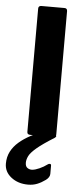

<svg xmlns="http://www.w3.org/2000/svg" viewBox="-99 -706 431 999"><g transform="rotate(5 117.0 -207.0)"><path d="M211 -14Q211 0 196 0H76Q60 0 60 -14V-658Q60 -673 76 -673H196Q211 -673 211 -658ZM87 259Q35 259 -1 231Q-37 203 -37 160Q-37 125 -22.5 97Q-8 69 18 46.5Q44 24 78 6Q89 0 102.5 -5Q116 -10 132 -10H203Q211 -10 211.5 -5.5Q212 -1 205 4Q144 42 114 67.5Q84 93 75 111.5Q66 130 66 146Q66 166 77.5 173.5Q89 181 102 180Q117 179 139.5 169Q162 159 179 146Q185 141 191.5 141.5Q198 142 198 150V193Q198 211 178 226Q156 242 134.5 250.5Q113 259 87 259Z"/></g></svg>

Font: Glory ExtraBold
Style: Regular
Weight: 800
Designer: Robert Leuschke
Foundry: Robert Leuschke
Version: Version 1.011